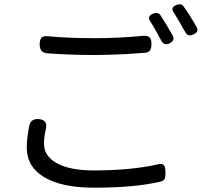

<svg xmlns="http://www.w3.org/2000/svg" viewBox="-20 -846 935 890"><path d="M416 24Q267 24 186 -24Q104 -72 104 -163Q104 -203 116 -265Q124 -297 160 -294Q204 -290 192 -245Q184 -210 184 -180Q184 -123 241 -91Q301 -56 414 -56Q587 -56 711 -84Q733 -90 741 -79Q747 -70 747 -44Q747 -25 744 -18Q739 -8 724 -4Q605 24 416 24ZM420 -591Q307 -591 198 -599Q164 -602 164 -639Q164 -662 172 -671Q180 -680 201 -678Q296 -669 420 -669Q527 -669 646 -680Q666 -681 674 -672Q682 -663 682 -641Q682 -621 674.5 -611.5Q667 -602 648 -601Q614 -599 560 -595Q470 -591 420 -591ZM728 -657Q724 -664 715.5 -679.5Q707 -695 703 -703Q692 -722 678 -745Q659 -771 690 -783Q712 -792 724 -775Q746 -742 780 -682Q793 -659 766 -645Q741 -633 728 -657ZM838 -699Q836 -702 833 -707Q819 -732 812 -744Q806 -754 794 -774Q789 -781 787 -785Q767 -811 798 -823Q820 -832 832 -815Q860 -776 891 -721Q904 -698 876 -686Q850 -674 838 -699Z"/></svg>

Font: GenSenRounded JP R
Style: Regular
Weight: 400
Version: Version 1.501;PS 1;hotconv 16.6.51;makeotf.lib2.5.65220